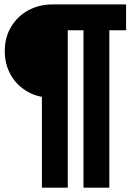

<svg xmlns="http://www.w3.org/2000/svg" viewBox="-20 -740 602 884"><path d="M172.9 124V-308.6L218.8 -290Q156.2 -290 107.2 -317.9Q58.1 -345.7 30 -394.3Q2 -442.9 2 -504.9Q2 -567.4 30.8 -616Q59.6 -664.6 109.6 -692.1Q159.7 -719.7 223.6 -719.7H560.5V-600.6H483.4V124H364.3V-671.9L436.5 -600.6H217.8L292 -671.9V124Z"/></svg>

Font: Reddit Mono Black
Style: Regular
Weight: 900
Monospace: yes
Designer: Stephen Hutchings
Foundry: Reddit
Version: Version 1.014